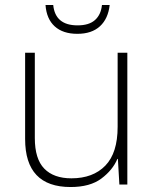

<svg xmlns="http://www.w3.org/2000/svg" viewBox="-20 -742 622 772"><path d="M492 -530V0H460L454 -103H452Q433 -58 387.5 -24Q342 10 264 10Q81 10 81 -183V-530H120V-187Q120 -103 158 -64Q196 -25 267 -25Q354 -25 403.5 -76Q453 -127 453 -232V-530ZM421 -722Q415 -667 382 -636.5Q349 -606 291 -606Q233 -606 200 -636Q167 -666 163 -722H194Q202 -640 292 -640Q338 -640 362 -661.5Q386 -683 390 -722Z"/></svg>

Font: Noto Sans Bengali ExtraLight
Style: Regular
Weight: 200
Designer: Jelle Bosma - Monotype Design Team
Foundry: Monotype Imaging Inc.
Version: Version 2.003; ttfautohint (v1.8.4.7-5d5b)